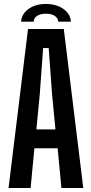

<svg xmlns="http://www.w3.org/2000/svg" viewBox="-20 -946 459 966"><path d="M23 0 121 -800H301L399 0H289L270 -200H153L134 0ZM163 -295H259L242 -471L225 -704H197L180 -471ZM86 -837Q89 -876 123.5 -901Q158 -926 211 -926Q264 -926 299 -901Q334 -876 337 -837H273Q272 -855 255.5 -866Q239 -877 211 -877Q183 -877 166.5 -866Q150 -855 150 -837Z"/></svg>

Font: Big Shoulders Display
Style: Bold
Weight: 700
Designer: Patric King
Foundry: XO Type Co
Version: Version 1.000; ttfautohint (v1.8.2)